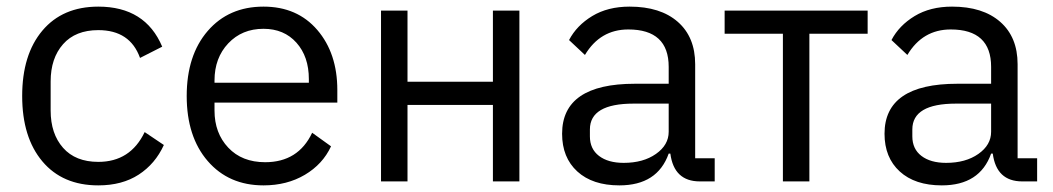

<svg xmlns="http://www.w3.org/2000/svg" viewBox="-20 -548 3182 580"><path d="M277 12Q169 12 108 -60.5Q47 -133 47 -258Q47 -383 108 -455.5Q169 -528 277 -528Q419 -528 470 -407L403 -373Q373 -457 277 -457Q208 -457 170.5 -414.5Q133 -372 133 -302V-214Q133 -144 170.5 -101.5Q208 -59 277 -59Q374 -59 417 -149L475 -110Q449 -53 399 -20.5Q349 12 277 12Z M776 12Q671 12 607.5 -61.5Q544 -135 544 -258Q544 -381 607.5 -454.5Q671 -528 776 -528Q878 -528 938.5 -457.5Q999 -387 999 -276V-238H628V-214Q628 -146 669.5 -102Q711 -58 781 -58Q881 -58 923 -147L980 -106Q955 -52 901 -20Q847 12 776 12ZM776 -461Q711 -461 669.5 -417Q628 -373 628 -305V-298H913V-309Q913 -377 875.5 -419Q838 -461 776 -461Z M1131 0V-516H1211V-301H1469V-516H1549V0H1469V-231H1211V0Z M2139 0H2094Q2016 0 2005 -84H2000Q1966 12 1851 12Q1770 12 1724 -30Q1678 -72 1678 -144Q1678 -295 1898 -295H2000V-346Q2000 -459 1878 -459Q1793 -459 1747 -382L1699 -427Q1722 -471 1769 -499.5Q1816 -528 1882 -528Q1975 -528 2027.5 -482Q2080 -436 2080 -354V-70H2139ZM1864 -56Q1923 -56 1961.5 -83Q2000 -110 2000 -150V-235H1894Q1762 -235 1762 -157V-136Q1762 -98 1789.5 -77Q1817 -56 1864 -56Z M2345 0V-446H2169V-516H2601V-446H2425V0Z M3113 0H3068Q2990 0 2979 -84H2974Q2940 12 2825 12Q2744 12 2698 -30Q2652 -72 2652 -144Q2652 -295 2872 -295H2974V-346Q2974 -459 2852 -459Q2767 -459 2721 -382L2673 -427Q2696 -471 2743 -499.5Q2790 -528 2856 -528Q2949 -528 3001.5 -482Q3054 -436 3054 -354V-70H3113ZM2838 -56Q2897 -56 2935.5 -83Q2974 -110 2974 -150V-235H2868Q2736 -235 2736 -157V-136Q2736 -98 2763.5 -77Q2791 -56 2838 -56Z"/></svg>

Font: Aneliza
Style: Regular
Weight: 400
Designer: Mike Abbink, Paul van der Laan, Pieter van Rosmalen
Foundry: Bold Monday
Version: Version 3.0